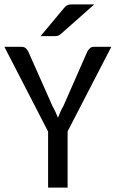

<svg xmlns="http://www.w3.org/2000/svg" viewBox="-20 -855 527 875"><path d="M0 0ZM288.1 -256.3V0H199.2V-255.4L0 -641.6H78.1Q89.4 -641.6 96.4 -636Q103.5 -630.4 108.4 -621.1L218.3 -373.5Q226.6 -358.4 232.9 -345Q239.3 -331.5 244.1 -318.4Q249 -331.5 255.1 -345Q261.2 -358.4 269.5 -373L378.4 -621.1Q382.3 -628.4 389.6 -635Q397 -641.6 408.2 -641.6H487.3ZM409.7 -835 256.8 -699.7Q249.5 -693.4 242.9 -691.9Q236.3 -690.4 226.6 -690.4H165L272.5 -819.3Q276.9 -824.2 280.8 -827.4Q284.7 -830.6 289.3 -832.3Q293.9 -834 299.6 -834.5Q305.2 -835 313 -835Z"/></svg>

Font: Carlito
Style: Regular
Weight: 400
Designer: Lukasz Dziedzic
Foundry: tyPoland Lukasz Dziedzic
Version: Version 1.104